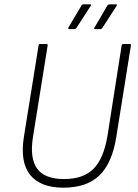

<svg xmlns="http://www.w3.org/2000/svg" viewBox="-20 -859 638 890"><path d="M274 11Q168 11 120 -48Q72 -107 91 -226L159 -649Q160 -655 166 -655H195Q202 -655 201 -649L133 -225Q117 -126 152 -77.5Q187 -29 277 -29Q365 -29 412.5 -75.5Q460 -122 478 -228L544 -649Q546 -655 552 -655H581Q588 -655 587 -649L519 -224Q500 -103 441 -46Q382 11 274 11ZM300 -724Q297 -724 296.5 -726Q296 -728 297 -731L358 -834Q361 -839 368 -839H397Q401 -839 402 -837Q403 -835 400 -831L334 -729Q330 -724 324 -724ZM421 -724Q418 -724 416.5 -726Q415 -728 418 -731L478 -834Q482 -839 488 -839H517Q521 -839 522 -837Q523 -835 520 -831L454 -729Q450 -724 445 -724Z"/></svg>

Font: Sofia Sans Semi Condensed ExtraLight
Style: Italic
Weight: 250
Italic angle: -9°
Version: Version 4.100